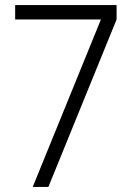

<svg xmlns="http://www.w3.org/2000/svg" viewBox="-20 -740 532 760"><path d="M109.5 0 379.5 -663H40V-720H441.5V-663L171.5 0Z"/></svg>

Font: Manrope ExtraLight Light
Style: Regular
Weight: 300
Version: Version 4.504